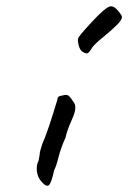

<svg xmlns="http://www.w3.org/2000/svg" viewBox="-20 -607 407 609"><path d="M325 -585Q342 -595 366 -557Q370 -547 352 -529Q334 -511 307.5 -489.5Q281 -468 273 -457Q263 -440 257.5 -438Q252 -436 240 -444Q233 -450 229.5 -463.5Q226 -477 227.5 -484.5Q229 -492 270 -536Q311 -580 325 -585ZM102 -96 106 -117Q105 -123 114 -150Q132 -190 162 -291Q162 -303 178 -304Q190 -308 196 -304.5Q202 -301 212 -285Q227 -270 209.5 -231Q192 -192 188 -171Q173 -138 165.5 -108Q158 -78 152 -68Q143 -27 135.5 -20Q128 -13 113.5 -28.5Q99 -44 97 -64Q95 -84 102 -96Z"/></svg>

Font: Caveat
Style: Regular
Weight: 400
Designer: Pablo Impallari
Foundry: Creative Lab NY
Version: Version 1.096; ttfautohint (v1.3)